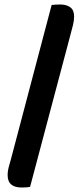

<svg xmlns="http://www.w3.org/2000/svg" viewBox="-20 -727 363 855"><path d="M295 -577 114 105Q104 107 94.5 107.5Q85 108 76 108Q46 108 30 94.5Q14 81 14 53Q14 34 20 13Q26 -8 30 -23L210 -705Q221 -706 230.5 -706.5Q240 -707 248 -707Q276 -707 293 -694.5Q310 -682 310 -654Q310 -635 305 -615.5Q300 -596 295 -577Z"/></svg>

Font: Baloo Bhaijaan 2 SemiBold
Style: Regular
Weight: 600
Designer: Sanskriti Dholi, Noopur Datye and Ek Type
Foundry: Ek Type
Version: Version 1.700